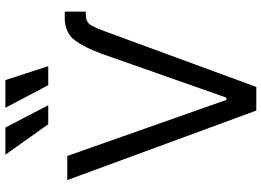

<svg xmlns="http://www.w3.org/2000/svg" viewBox="-154 -852 1006 739"><g transform="rotate(-90 349.5 -483.0)"><path d="M510.7 -592.8Q535.2 -661.1 564.2 -699.2Q593.3 -737.3 649.4 -737.3H673.8V-656.2H663.1Q633.3 -656.2 622.1 -637.2Q610.8 -618.2 597.7 -582L383.8 0H293L25.4 -727.5H118.2L334 -115.2H342.8ZM240.2 -800.8 123 -965.8H227.5L313.5 -800.8ZM390.6 -800.8 303.7 -965.8H410.2L463.9 -800.8Z"/></g></svg>

Font: GitLab Sans
Style: Regular
Weight: 400
Designer: Rasmus Andersson
Foundry: Modifications by GitLab B.V., manufactured by rsms
Version: Version 4.000;git-c8fb6b7